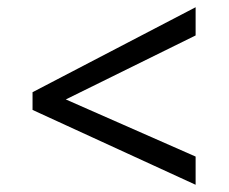

<svg xmlns="http://www.w3.org/2000/svg" viewBox="-20 -588 632 531"><path d="M70 -284V-333L521 -568V-490L162 -313L521 -155V-77Z"/></svg>

Font: lkannada25
Style: Book
Weight: 400
Designer: Jelle Bosma - Monotype Design Team
Foundry: Monotype Imaging Inc.
Version: Version 2.003